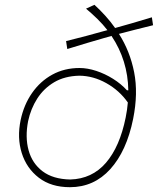

<svg xmlns="http://www.w3.org/2000/svg" viewBox="-20 -770 657 799"><path d="M271 9Q193 9 141.8 -30.2Q90.5 -69.5 70.5 -133.2Q50.5 -197 66 -271Q79.5 -334.5 113.5 -383.2Q147.5 -432 197.8 -459.5Q248 -487 311 -487Q344 -487 380.5 -475Q417 -463 450.5 -442Q484 -421 508 -394.5L514 -394Q512 -519 444 -620.5L414 -612Q382 -603 342.8 -591.2Q303.5 -579.5 260 -566L255 -599Q298 -609.5 338 -620.2Q378 -631 410 -640L427 -644.5Q408.5 -668.5 385.5 -691Q362.5 -713.5 338 -734L373 -750Q396.5 -728.5 418.5 -704.2Q440.5 -680 459 -653.5Q491 -662.5 529.8 -673.5Q568.5 -684.5 612 -698L617 -665Q577.5 -655.5 541.5 -646.2Q505.5 -637 475 -629Q521 -557 538.2 -469.5Q555.5 -382 534 -275Q507 -141.5 439 -66.2Q371 9 271 9ZM97 -266Q84 -199 99 -144.5Q114 -90 157.2 -57.2Q200.5 -24.5 272 -23Q363 -25.5 420.8 -92.5Q478.5 -159.5 503 -281Q509.5 -313 512 -343.5Q477 -393.5 422.5 -424Q368 -454.5 310 -455Q249 -453.5 205.5 -427.8Q162 -402 135 -359.8Q108 -317.5 97 -266Z"/></svg>

Font: Commissioner Flair Thin
Style: Italic
Weight: 100
Italic angle: -12°
Designer: Kostas Bartsokas
Foundry: Kostas Bartsokas
Version: Version 1.000; ttfautohint (v1.8.3)